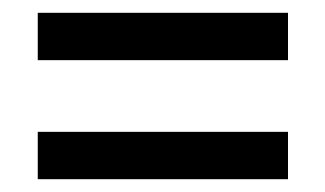

<svg xmlns="http://www.w3.org/2000/svg" viewBox="-20 -507 508 300"><path d="M39 -413V-487H430V-413ZM39 -227V-301H430V-227Z"/></svg>

Font: Noto Serif Lao Condensed Black
Style: Regular
Weight: 900
Width: 3
Designer: Monotype Design Team
Foundry: Monotype Imaging Inc.
Version: Version 2.003; ttfautohint (v1.8.4.7-5d5b)